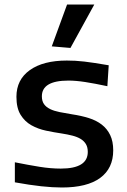

<svg xmlns="http://www.w3.org/2000/svg" viewBox="-20 -822 564 853"><path d="M210 -616 278 -802H399L293 -609ZM255 11Q214 11 163 5.5Q112 0 46 -12V-101Q106 -89 155.5 -81Q205 -73 250 -73Q370 -73 370 -147Q370 -168 361.5 -182Q353 -196 338 -205Q323 -214 301.5 -219.5Q280 -225 254 -229Q220 -234 184.5 -241.5Q149 -249 119.5 -265.5Q90 -282 71.5 -312Q53 -342 53 -392Q53 -468 112.5 -510.5Q172 -553 277 -553Q296 -553 314.5 -552Q333 -551 354.5 -548.5Q376 -546 402 -542Q428 -538 463 -532L457 -439Q401 -451 359 -457.5Q317 -464 284 -464Q166 -464 166 -394Q166 -373 175.5 -359.5Q185 -346 202.5 -337.5Q220 -329 245 -324Q270 -319 301 -314Q341 -308 374.5 -297.5Q408 -287 432 -268.5Q456 -250 469.5 -222Q483 -194 483 -154Q483 -74 425 -31.5Q367 11 255 11Z"/></svg>

Font: Encode Sans Wide
Style: Medium
Weight: 500
Designer: Pablo Impallari, Andres Torresi
Foundry: Pablo Impallari, Andres Torresi
Version: Version 1.000; ttfautohint (v1.00) -l 8 -r 50 -G 200 -x 14 -